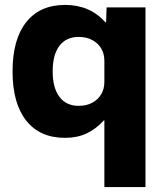

<svg xmlns="http://www.w3.org/2000/svg" viewBox="-20 -550 673 780"><path d="M404 210V-61H402Q369 -25 331 -7.5Q293 10 244 10Q142 10 86.5 -60Q31 -130 31 -260Q31 -390 86.5 -460Q142 -530 244 -530Q294 -530 334.5 -513Q375 -496 409 -459H411L413 -520H571V210ZM300 -120Q331 -120 354.5 -132.5Q378 -145 391 -167Q404 -189 404 -217V-303Q404 -332 391 -353.5Q378 -375 354.5 -387.5Q331 -400 300 -400Q249 -400 221.5 -364Q194 -328 194 -260Q194 -193 221.5 -156.5Q249 -120 300 -120Z"/></svg>

Font: M PLUS 1 Thin ExtraBold
Style: Regular
Weight: 800
Version: Version 1.001